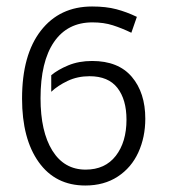

<svg xmlns="http://www.w3.org/2000/svg" viewBox="-20 -562 522 592"><path d="M48 -258Q48 -393 106 -467.5Q164 -542 264 -542Q307 -542 339 -533.5Q371 -525 402 -510L385 -461Q356 -475 328 -484Q300 -493 265 -493Q188 -493 146.5 -432.5Q105 -372 105 -259Q105 -156 141.5 -97.5Q178 -39 244 -39Q304 -39 337 -81.5Q370 -124 370 -193Q370 -255 342 -291Q314 -327 256 -327Q219 -327 188.5 -312.5Q158 -298 138 -279V-330Q158 -347 190.5 -360.5Q223 -374 264 -374Q345 -374 386.5 -325Q428 -276 428 -196Q428 -139 406.5 -92Q385 -45 343 -17.5Q301 10 243 10Q151 10 99.5 -62Q48 -134 48 -258Z"/></svg>

Font: Noto Sans Display Light Narrow
Style: Regular
Weight: 300
Width: 4
Designer: Monotype Design team
Foundry: Monotype Imaging Inc.
Version: Version 1.000